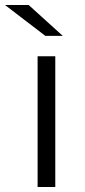

<svg xmlns="http://www.w3.org/2000/svg" viewBox="-52 -751 341 771"><path d="M99 0V-525H170V0ZM130 -607 -32 -731H63L200 -607Z"/></svg>

Font: Modern
Style: Small
Weight: 400
Designer: Julieta Ulanovsky
Foundry: Julieta Ulanovsky
Version: Version 8.000